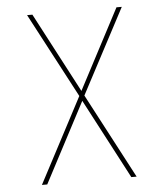

<svg xmlns="http://www.w3.org/2000/svg" viewBox="-53 -781 705 828"><g transform="rotate(-5 300.0 -367.5)"><path d="M95 0 289 -368 95 -735H118L300 -389L482 -735H505L311 -368L505 0H482L300 -346L118 0Z"/></g></svg>

Font: Iosevka SS04 Thin Extended
Style: Regular
Weight: 100
Width: 7
Monospace: yes
Designer: Belleve Invis
Foundry: Belleve Invis
Version: Version 19.0.0; ttfautohint (v1.8.4)